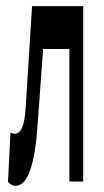

<svg xmlns="http://www.w3.org/2000/svg" viewBox="-20 -589 336 623"><path d="M31 14C70 14 94 -58 102 -185L120 -430H205V0H250V-569H84L63 -235C59 -176 46 -155 27 -155C22 -155 18 -157 14 -159L6 1C14 9 20 14 31 14Z"/></svg>

Font: 寒蝉无机体 CompactMedium
Style: Regular
Weight: 500
Width: 3
Designer: ChillTanhei {Warren2060}; 
Source Han Sans {Ryoko NISHIZUKA 西塚涼子 (kana, bopomofo & ideographs); Paul D. Hunt (Latin, Gre
Foundry: ChillType&Adobe
Version: Version 1.000;Glyphs 3.1.1 (3135)